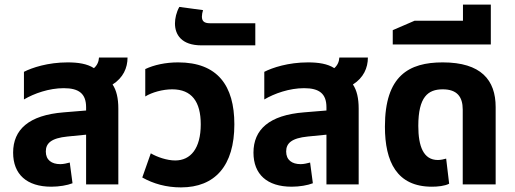

<svg xmlns="http://www.w3.org/2000/svg" viewBox="-20 -801 2239 834"><path d="M203 10C237 10 272 4 295 -5L283 -95C272 -92 256 -88 242 -88C204 -88 179 -106 179 -143C179 -179 203 -201 273 -208L354 -216V0H494V-329C494 -374 486 -409 469 -434C515 -463 534 -506 534 -551H410C409 -533 402 -517 388 -505C359 -524 319 -530 274 -530C188 -530 119 -507 84 -489V-369C128 -395 193 -418 257 -418C323 -418 354 -394 354 -335V-321L257 -313C105 -301 37 -238 37 -138C37 -44 96 10 203 10Z M766 13C914 13 998 -81 998 -261C998 -429 925 -530 754 -530C699 -530 649 -519 611 -501V-382C640 -400 687 -413 728 -413C813 -413 852 -359 852 -261C852 -156 808 -104 741 -104C705 -104 662 -119 635 -135L598 -30C646 -3 702 13 766 13Z M855 -604H1089V-700H892C866 -700 857 -710 857 -729C857 -737 859 -748 862 -757L759 -771C746 -748 740 -721 740 -699C740 -651 768 -604 855 -604Z M1247 10C1281 10 1316 4 1339 -5L1327 -95C1316 -92 1300 -88 1286 -88C1248 -88 1223 -106 1223 -143C1223 -179 1247 -201 1317 -208L1398 -216V0H1538V-329C1538 -374 1530 -409 1513 -434C1559 -463 1578 -506 1578 -551H1454C1453 -533 1446 -517 1432 -505C1403 -524 1363 -530 1318 -530C1232 -530 1163 -507 1128 -489V-369C1172 -395 1237 -418 1301 -418C1367 -418 1398 -394 1398 -335V-321L1301 -313C1149 -301 1081 -238 1081 -138C1081 -44 1140 10 1247 10Z M1856 10C1881 10 1912 7 1931 -3L1918 -112C1908 -109 1894 -106 1882 -106C1819 -106 1797 -166 1797 -254C1797 -380 1839 -413 1903 -413C1965 -413 1990 -381 1990 -325V0H2133V-336C2133 -453 2070 -530 1903 -530C1756 -530 1652 -472 1652 -251C1652 -98 1704 10 1856 10Z M1686 -608H2112V-781H1991V-711H1781L1686 -670Z"/></svg>

Font: Noto Sans Thai UI SemCond
Style: Bold
Weight: 700
Width: 4
Designer: Monotype Design Team
Foundry: Monotype Imaging Inc.
Version: Version 2.000